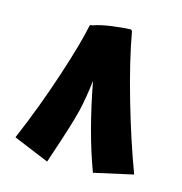

<svg xmlns="http://www.w3.org/2000/svg" viewBox="-89 -641 690 729"><g transform="rotate(15 256.0 -276.5)"><path d="M339 3Q285 -141 249 -334Q241 -266 229 -214Q215 -156 173 -32L160 7L20 -51Q78 -187 123.5 -326Q169 -465 182 -533L186 -537H192Q219 -547 262 -553Q305 -559 338 -560L343 -555Q363 -442 405 -296.5Q447 -151 492 -31Z"/></g></svg>

Font: Lalezar
Style: Regular
Weight: 400
Designer: Borna Izadpanah
Foundry: Borna Izadpanah
Version: Version 1.003